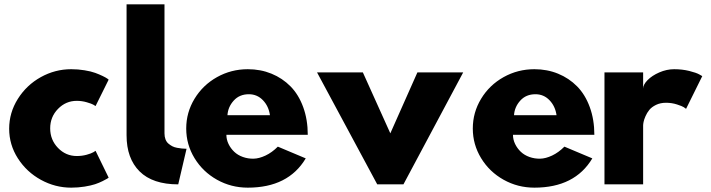

<svg xmlns="http://www.w3.org/2000/svg" viewBox="-20 -845 3260 880"><path d="M22 -254.9Q22 -328.6 61.8 -391.8Q101.6 -455.1 167 -491.5Q232.4 -527.8 306.2 -527.8Q337.9 -527.8 367.4 -522.9Q397 -518.1 416.3 -511Q435.5 -503.9 450.2 -496.8Q464.8 -489.7 471.7 -484.9L478 -480L418 -358.9Q414.1 -361.3 407.2 -365.5Q400.4 -369.6 377.9 -376.2Q355.5 -382.8 332 -382.8Q281.7 -382.8 245.8 -345.9Q210 -309.1 210 -256.8Q210 -204.1 245.8 -167Q281.7 -129.9 332 -129.9Q355.5 -129.9 377 -135.7Q398.4 -141.6 408.2 -147.5L418 -153.8L478 -30.8Q475.6 -28.8 470.9 -25.9Q466.3 -22.9 450.2 -14.9Q434.1 -6.8 415.8 -0.7Q397.5 5.4 367.7 10.3Q337.9 15.1 306.2 15.1Q232.9 15.1 167.5 -20.8Q102.1 -56.6 62 -119.1Q22 -181.6 22 -254.9Z M560.1 -225.1V-825.2H733.9V-233.9Q733.9 -218.3 738.5 -206.3Q743.2 -194.3 751.7 -187Q760.3 -179.7 769.5 -174.8Q778.8 -169.9 791.7 -167.5Q804.7 -165 813.7 -164.3Q822.8 -163.6 835 -163.1L796.9 0Q679.7 0 619.9 -59.3Q560.1 -118.7 560.1 -225.1Z M833.5 -255.9Q833.5 -329.6 871.6 -392.3Q909.7 -455.1 974.6 -491.5Q1039.6 -527.8 1115.7 -527.8Q1174.3 -527.8 1224.4 -507.3Q1274.4 -486.8 1311.5 -449.2Q1348.6 -411.6 1369.6 -354.2Q1390.6 -296.9 1390.6 -227.1H1017.6Q1017.6 -205.6 1027.3 -185.3Q1037.1 -165 1053.5 -149.4Q1069.8 -133.8 1093.3 -125.5Q1116.7 -117.2 1142.1 -117.7Q1167.5 -118.2 1197 -132.1Q1226.6 -146 1253.4 -172.9L1381.3 -119.1Q1301.3 15.1 1115.7 15.1Q1039.6 15.1 974.6 -21.2Q909.7 -57.6 871.6 -120.1Q833.5 -182.6 833.5 -255.9ZM1022.5 -316.9H1217.3Q1211.4 -358.4 1185.1 -385.7Q1158.7 -413.1 1120.6 -413.1Q1077.6 -413.1 1051.3 -384Q1024.9 -355 1022.5 -316.9Z M1433.1 -513.2H1643.1L1769 -233.9L1893.1 -513.2H2103L1829.1 0H1709Z M2147 -255.9Q2147 -329.6 2185.1 -392.3Q2223.1 -455.1 2288.1 -491.5Q2353 -527.8 2429.2 -527.8Q2487.8 -527.8 2537.8 -507.3Q2587.9 -486.8 2625 -449.2Q2662.1 -411.6 2683.1 -354.2Q2704.1 -296.9 2704.1 -227.1H2331.1Q2331.1 -205.6 2340.8 -185.3Q2350.6 -165 2366.9 -149.4Q2383.3 -133.8 2406.7 -125.5Q2430.2 -117.2 2455.6 -117.7Q2481 -118.2 2510.5 -132.1Q2540 -146 2566.9 -172.9L2694.8 -119.1Q2614.7 15.1 2429.2 15.1Q2353 15.1 2288.1 -21.2Q2223.1 -57.6 2185.1 -120.1Q2147 -182.6 2147 -255.9ZM2335.9 -316.9H2530.8Q2524.9 -358.4 2498.5 -385.7Q2472.2 -413.1 2434.1 -413.1Q2391.1 -413.1 2364.7 -384Q2338.4 -355 2335.9 -316.9Z M2750.5 0V-513.2H2927.7V-439Q2927.7 -457 2948 -477.8Q2968.3 -498.5 3002 -513.2Q3035.6 -527.8 3069.8 -527.8Q3106.9 -527.8 3139.2 -519.8Q3171.4 -511.7 3185.1 -503.9L3198.7 -496.1L3124.5 -346.2Q3120.6 -349.1 3113.8 -353.8Q3106.9 -358.4 3083 -366.2Q3059.1 -374 3032.7 -374Q3006.8 -374 2986.8 -364.3Q2966.8 -354.5 2956.1 -341.3Q2945.3 -328.1 2938.5 -312.3Q2931.6 -296.4 2929.7 -286.1Q2927.7 -275.9 2927.7 -270V0Z"/></svg>

Font: Hussar Preview
Style: Bold
Weight: 700
Foundry: Cannot Into Space Fonts, PlusOne Fonts
Version: Version 2.29RC2 "Millennial"